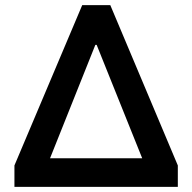

<svg xmlns="http://www.w3.org/2000/svg" viewBox="-20 -725 745 745"><path d="M36 0V-83L299 -705H408L670 -83V0ZM350 -551 157 -68 149 -111H558L549 -68L355 -551Z"/></svg>

Font: Nunito Sans 8pt
Style: Bold
Weight: 700
Version: Version 3.101;gftools[0.9.27]